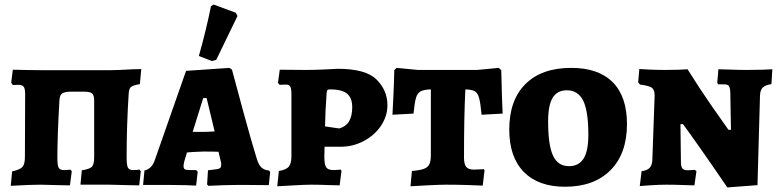

<svg xmlns="http://www.w3.org/2000/svg" viewBox="-20 -808 3412 840"><path d="M33 -58Q68 -66 78.5 -78Q89 -90 89 -122L90 -397Q90 -420 83.5 -428.5Q77 -437 60 -437L36 -436L29 -446L36 -503Q118 -501 162 -501H465Q495 -501 563 -505Q586 -505 598 -506L592 -440Q562 -435 553 -427.5Q544 -420 543 -398Q534 -262 534 -117Q534 -86 539.5 -75Q545 -64 562 -64Q580 -64 590 -66L596 -59L589 3L540 2L458 0H332L338 -63Q372 -68 382 -78.5Q392 -89 392 -120V-368Q392 -392 382.5 -399.5Q373 -407 347 -407H293Q264 -407 252.5 -399.5Q241 -392 240 -369Q231 -215 231 -117Q231 -85 236.5 -74.5Q242 -64 259 -64Q276 -64 288 -66L294 -59L286 3L236 2L156 0Q114 0 27 5Z M886 -1 890 -63Q919 -66 930 -68Q941 -70 944.5 -74.5Q948 -79 948 -89Q948 -93 947 -97.5Q946 -102 945 -106L936 -144Q914 -145 868 -145Q854 -145 824 -143Q806 -141 798 -141L786 -101Q783 -88 783 -82Q783 -71 788.5 -67.5Q794 -64 812 -64H838L845 -57L838 4Q826 3 790 2Q754 1 712 1H606L612 -62Q628 -66 639 -76.5Q650 -87 657 -107L794 -498L984 -511L995 -503Q1007 -456 1045.5 -315.5Q1084 -175 1103 -115Q1111 -88 1123 -76Q1135 -64 1157 -62L1162 -55L1156 2L1044 1Q997 1 951 2.5Q905 4 892 5ZM870 -231Q887 -231 919 -233L884 -379H869L823 -231ZM850 -563Q883 -680 903 -781L915 -788L1012 -752L1019 -738L926 -546L907 -541Z M1200 -60Q1232 -65 1243.5 -79Q1255 -93 1255 -125V-396Q1255 -420 1250 -429Q1245 -438 1232 -438L1203 -437L1196 -445L1204 -503L1317 -502Q1354 -502 1397.5 -504Q1441 -506 1458 -507Q1581 -507 1628 -459.5Q1675 -412 1675 -348Q1675 -300 1647 -258Q1619 -216 1571.5 -191Q1524 -166 1471 -166H1400L1399 -123Q1399 -88 1407 -76Q1415 -64 1440 -64Q1450 -64 1459 -65Q1468 -66 1471 -66L1474 -60L1466 3Q1451 3 1413 1.5Q1375 0 1342 0Q1317 0 1264 3Q1211 6 1193 7ZM1521 -339Q1521 -380 1498 -398.5Q1475 -417 1424 -417Q1415 -417 1412.5 -414Q1410 -411 1409 -401Q1403 -319 1402 -255L1464 -246Q1493 -254 1507 -277Q1521 -300 1521 -339Z M1782 -60Q1818 -63 1835 -69.5Q1852 -76 1858.5 -89.5Q1865 -103 1865 -130V-417Q1835 -416 1820.5 -408.5Q1806 -401 1800 -380Q1794 -359 1789 -311L1697 -306Q1698 -324 1701 -385.5Q1704 -447 1705 -501L1715 -511L1809 -502H2068L2162 -511L2173 -501Q2174 -446 2176 -387Q2178 -328 2179 -311L2087 -306Q2082 -358 2076 -379.5Q2070 -401 2057.5 -408.5Q2045 -416 2016 -417Q2010 -303 2010 -119Q2010 -90 2019.5 -78Q2029 -66 2054 -66Q2069 -66 2080.5 -67Q2092 -68 2096 -68L2100 -64L2092 4Q2073 3 2025 1.5Q1977 0 1933 0Q1901 0 1847 3Q1793 6 1776 7Z M2208 -241Q2208 -370 2279 -440.5Q2350 -511 2479 -511Q2598 -511 2660.5 -448.5Q2723 -386 2723 -265Q2723 -136 2651 -63.5Q2579 9 2452 9Q2335 9 2271.5 -56Q2208 -121 2208 -241ZM2554 -218Q2554 -322 2531.5 -367.5Q2509 -413 2460 -413Q2418 -413 2398 -380.5Q2378 -348 2378 -277Q2378 -173 2399.5 -127Q2421 -81 2469 -81Q2512 -81 2533 -114Q2554 -147 2554 -218Z M3175 -405Q3174 -425 3168.5 -432Q3163 -439 3148 -439H3122L3118 -446L3123 -505Q3137 -505 3174.5 -503.5Q3212 -502 3249 -502Q3285 -502 3316.5 -503Q3348 -504 3359 -505L3355 -440Q3328 -436 3317 -425Q3306 -414 3305 -391L3294 2L3162 12Q3096 -85 3040 -164.5Q2984 -244 2968 -265H2957L2959 -101Q2959 -79 2965.5 -71Q2972 -63 2990 -63Q2998 -63 3007.5 -64Q3017 -65 3020 -65L3027 -59L3018 3Q3004 3 2967.5 1.5Q2931 0 2897 0Q2865 0 2827.5 2.5Q2790 5 2779 6L2787 -59Q2811 -62 2822 -73.5Q2833 -85 2834 -108L2844 -389Q2844 -415 2832 -424Q2820 -433 2780 -438L2772 -448L2777 -506Q2787 -505 2822 -503.5Q2857 -502 2891 -502Q2923 -502 2951 -503Q2979 -504 2988 -505Q3041 -420 3096 -341Q3151 -262 3167 -240H3178Z"/></svg>

Font: Alegreya SC ExtraBold
Style: Regular
Weight: 800
Designer: Juan Pablo del Peral
Foundry: Huerta Tipografica
Version: Version 2.007; ttfautohint (v1.6)